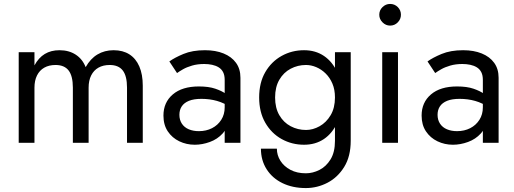

<svg xmlns="http://www.w3.org/2000/svg" viewBox="-20 -725 2612 975"><path d="M705 -290Q705 -347 687.5 -387.5Q670 -428 637 -449Q604 -470 557 -470Q511 -470 475 -448.5Q439 -427 415 -384Q399 -425 364.5 -447.5Q330 -470 282 -470Q239 -470 207.5 -451Q176 -432 155 -393V-460H75V0H155V-280Q155 -316 168 -342Q181 -368 205 -381.5Q229 -395 262 -395Q307 -395 328.5 -367Q350 -339 350 -280V0H430V-280Q430 -316 443 -342Q456 -368 480 -381.5Q504 -395 537 -395Q582 -395 603.5 -367Q625 -339 625 -280V0H705Z M891 -142Q891 -167 903 -185Q915 -203 939.5 -213Q964 -223 1003 -223Q1045 -223 1082 -212.5Q1119 -202 1154 -178V-225Q1147 -234 1127 -248.5Q1107 -263 1073.5 -274.5Q1040 -286 990 -286Q905 -286 857.5 -245.5Q810 -205 810 -138Q810 -91 832 -58Q854 -25 890.5 -7.5Q927 10 969 10Q1007 10 1045.5 -4Q1084 -18 1110.5 -47Q1137 -76 1137 -120L1121 -180Q1121 -144 1103.5 -116.5Q1086 -89 1056.5 -74Q1027 -59 990 -59Q961 -59 938.5 -68.5Q916 -78 903.5 -97Q891 -116 891 -142ZM879 -354Q890 -362 909 -373Q928 -384 955.5 -392Q983 -400 1017 -400Q1038 -400 1057 -396Q1076 -392 1090.5 -383Q1105 -374 1113 -358.5Q1121 -343 1121 -319V0H1201V-330Q1201 -375 1178.5 -406Q1156 -437 1115.5 -453.5Q1075 -470 1021 -470Q957 -470 911.5 -451Q866 -432 840 -413Z M1305 30Q1305 89 1334 134.5Q1363 180 1414.5 205Q1466 230 1533 230Q1591 230 1643 203Q1695 176 1728 122.5Q1761 69 1761 -10V-460H1681V-10Q1681 48 1658.5 84.5Q1636 121 1602 138Q1568 155 1533 155Q1488 155 1455 137.5Q1422 120 1404 91.5Q1386 63 1386 30ZM1296 -230Q1296 -156 1327 -102Q1358 -48 1410 -19Q1462 10 1524 10Q1582 10 1625 -19Q1668 -48 1692.5 -102Q1717 -156 1717 -230Q1717 -305 1692.5 -358.5Q1668 -412 1625 -441Q1582 -470 1524 -470Q1462 -470 1410 -441Q1358 -412 1327 -358.5Q1296 -305 1296 -230ZM1377 -230Q1377 -283 1398.5 -320Q1420 -357 1456 -376Q1492 -395 1534 -395Q1560 -395 1586 -384Q1612 -373 1633.5 -352Q1655 -331 1668 -300.5Q1681 -270 1681 -230Q1681 -177 1659 -140Q1637 -103 1603 -84Q1569 -65 1534 -65Q1492 -65 1456 -84Q1420 -103 1398.5 -140Q1377 -177 1377 -230Z M1906 -650Q1906 -628 1922.5 -611.5Q1939 -595 1961 -595Q1984 -595 2000 -611.5Q2016 -628 2016 -650Q2016 -673 2000 -689Q1984 -705 1961 -705Q1939 -705 1922.5 -689Q1906 -673 1906 -650ZM1921 -460V0H2001V-460Z M2202 -142Q2202 -167 2214 -185Q2226 -203 2250.5 -213Q2275 -223 2314 -223Q2356 -223 2393 -212.5Q2430 -202 2465 -178V-225Q2458 -234 2438 -248.5Q2418 -263 2384.5 -274.5Q2351 -286 2301 -286Q2216 -286 2168.5 -245.5Q2121 -205 2121 -138Q2121 -91 2143 -58Q2165 -25 2201.5 -7.5Q2238 10 2280 10Q2318 10 2356.5 -4Q2395 -18 2421.5 -47Q2448 -76 2448 -120L2432 -180Q2432 -144 2414.5 -116.5Q2397 -89 2367.5 -74Q2338 -59 2301 -59Q2272 -59 2249.5 -68.5Q2227 -78 2214.5 -97Q2202 -116 2202 -142ZM2190 -354Q2201 -362 2220 -373Q2239 -384 2266.5 -392Q2294 -400 2328 -400Q2349 -400 2368 -396Q2387 -392 2401.5 -383Q2416 -374 2424 -358.5Q2432 -343 2432 -319V0H2512V-330Q2512 -375 2489.5 -406Q2467 -437 2426.5 -453.5Q2386 -470 2332 -470Q2268 -470 2222.5 -451Q2177 -432 2151 -413Z"/></svg>

Font: Glinicke Jost Regular
Style: Regular
Weight: 400
Version: Version 3.710